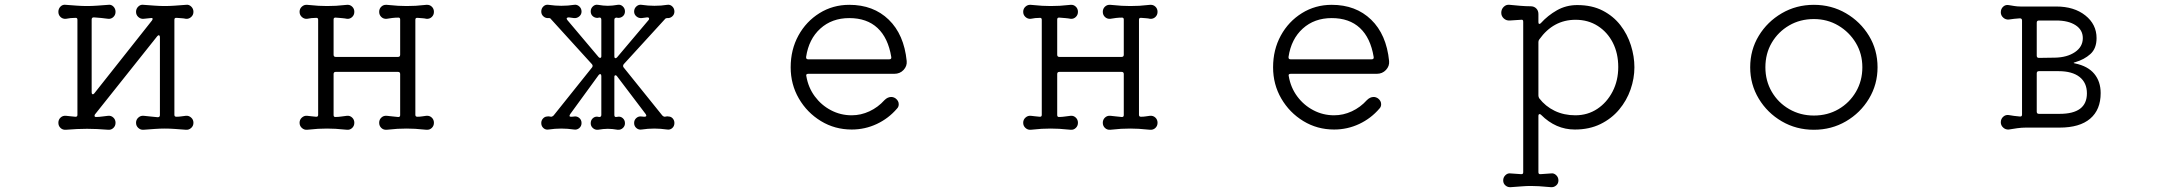

<svg xmlns="http://www.w3.org/2000/svg" viewBox="-20 -526 9040 796"><path d="M253 12Q240 13 231 4.5Q222 -4 222 -17Q222 -30 231 -38.5Q240 -47 253 -46Q262 -45 272 -44Q282 -43 292 -42H294Q301 -42 301 -50V-444Q301 -452 294 -452Q283 -452 273 -451Q263 -450 253 -448Q240 -447 231 -455.5Q222 -464 222 -477Q222 -490 231 -499Q240 -508 253 -506Q279 -504 300 -502.5Q321 -501 341 -501Q361 -501 382 -502.5Q403 -504 429 -506Q441 -508 450 -499Q459 -490 459 -477Q459 -464 450 -455.5Q441 -447 429 -448Q415 -450 399.5 -451.5Q384 -453 369 -454Q360 -454 360 -445V-143Q360 -137 363.5 -135.5Q367 -134 371 -139L610 -441Q613 -446 613 -447Q613 -453 604 -451L575 -448Q563 -447 553.5 -455.5Q544 -464 544 -477Q544 -490 553.5 -499Q563 -508 575 -506Q602 -504 623 -502.5Q644 -501 663 -501Q683 -501 704 -502.5Q725 -504 751 -506Q763 -508 772.5 -499Q782 -490 782 -477Q782 -464 772.5 -455.5Q763 -447 751 -448Q742 -450 732.5 -450.5Q723 -451 712 -452H710Q703 -452 703 -444V-50Q703 -42 711 -42Q722 -42 731.5 -43.5Q741 -45 751 -46Q763 -47 772.5 -38.5Q782 -30 782 -17Q782 -4 772.5 4.5Q763 13 751 12Q725 10 704 8.5Q683 7 663 7Q644 7 622.5 8.5Q601 10 575 12Q563 13 553.5 4.5Q544 -4 544 -17Q544 -30 553.5 -38.5Q563 -47 575 -46Q589 -44 604 -43Q619 -42 634 -40Q643 -40 643 -49V-372Q643 -378 639.5 -379.5Q636 -381 632 -376L374 -52Q372 -50 372 -46Q372 -41 378 -41Q391 -41 404 -43Q417 -45 429 -46Q441 -47 450 -38.5Q459 -30 459 -17Q459 -4 450 4.5Q441 13 429 12Q404 10 382.5 9Q361 8 341 8Q320 8 299 9Q278 10 253 12Z M1253 12Q1241 13 1231.5 4.5Q1222 -4 1222 -17Q1222 -30 1231.5 -38.5Q1241 -47 1253 -46Q1261 -45 1270.5 -44Q1280 -43 1290 -42H1292Q1299 -42 1299 -50V-444Q1299 -452 1292 -452Q1282 -452 1272 -451Q1262 -450 1253 -448Q1241 -447 1231.5 -455.5Q1222 -464 1222 -477Q1222 -490 1231.5 -498.5Q1241 -507 1253 -506Q1282 -503 1300.5 -502Q1319 -501 1336 -501Q1356 -501 1373.5 -502Q1391 -503 1419 -506Q1431 -507 1440 -498.5Q1449 -490 1449 -477Q1449 -464 1440 -455.5Q1431 -447 1419 -448Q1409 -450 1396.5 -451Q1384 -452 1372 -453H1370Q1363 -453 1363 -445V-299Q1363 -290 1372 -290H1630Q1639 -290 1639 -299V-445Q1639 -453 1632 -453Q1619 -453 1606.5 -451.5Q1594 -450 1583 -448Q1570 -447 1561 -455.5Q1552 -464 1552 -477Q1552 -490 1561 -498.5Q1570 -507 1583 -506Q1612 -503 1630.5 -502Q1649 -501 1666 -501Q1686 -501 1703.5 -502Q1721 -503 1748 -506Q1761 -507 1770 -498.5Q1779 -490 1779 -477Q1779 -464 1770 -455.5Q1761 -447 1748 -448Q1740 -450 1730.5 -450.5Q1721 -451 1711 -452H1709Q1702 -452 1702 -444V-50Q1702 -42 1710 -42Q1721 -42 1730 -43.5Q1739 -45 1748 -46Q1761 -47 1770 -38.5Q1779 -30 1779 -17Q1779 -4 1770 4.5Q1761 13 1748 12Q1719 9 1701 8Q1683 7 1666 7Q1646 7 1628 8Q1610 9 1583 12Q1570 13 1561 4.5Q1552 -4 1552 -17Q1552 -30 1561 -38.5Q1570 -47 1583 -46Q1594 -45 1606 -43.5Q1618 -42 1630 -41H1632Q1639 -41 1639 -49V-219Q1639 -228 1630 -228H1372Q1363 -228 1363 -219V-49Q1363 -41 1370 -41Q1383 -41 1395.5 -43Q1408 -45 1419 -46Q1431 -47 1440 -38.5Q1449 -30 1449 -17Q1449 -4 1440 4.5Q1431 13 1419 12Q1390 9 1371.5 8Q1353 7 1336 7Q1316 7 1298.5 8Q1281 9 1253 12Z M2459 12Q2447 13 2438 5Q2429 -3 2429 -15Q2429 -28 2438 -36Q2447 -44 2459 -42L2463 -41H2465Q2473 -41 2473 -50V-211Q2473 -217 2469.5 -218.5Q2466 -220 2462 -215L2344 -53Q2337 -42 2347 -42Q2356 -42 2360 -43Q2372 -45 2381.5 -37Q2391 -29 2391 -16Q2391 -3 2381.5 5Q2372 13 2360 11Q2333 7 2307 7Q2293 7 2280.5 8Q2268 9 2254 11Q2242 13 2233 5Q2224 -3 2224 -16Q2224 -27 2231.5 -35Q2239 -43 2249 -43Q2252 -44 2254 -43.5Q2256 -43 2259 -43Q2261 -43 2262 -42.5Q2263 -42 2264 -42Q2270 -42 2275 -47L2435 -247Q2437 -251 2437 -252Q2437 -257 2434 -260L2264 -447Q2262 -450 2260 -450.5Q2258 -451 2257 -451H2254Q2242 -450 2233 -458Q2224 -466 2224 -478Q2224 -491 2233 -499.5Q2242 -508 2254 -506Q2283 -502 2307 -502Q2335 -502 2360 -506Q2372 -508 2381.5 -499.5Q2391 -491 2391 -478Q2391 -466 2381.5 -458Q2372 -450 2360 -451L2338 -454Q2332 -454 2330 -451Q2328 -448 2332 -443L2462 -289Q2465 -286 2468 -286Q2473 -286 2473 -293V-444Q2473 -455 2463 -453L2459 -452Q2447 -451 2438 -458.5Q2429 -466 2429 -479Q2429 -491 2438 -499.5Q2447 -508 2459 -506Q2482 -502 2500 -502Q2518 -502 2541 -506Q2553 -508 2562 -499.5Q2571 -491 2571 -479Q2571 -466 2562 -458.5Q2553 -451 2541 -452L2537 -453Q2527 -453 2527 -444V-292Q2527 -286 2530.5 -285Q2534 -284 2538 -288L2669 -443Q2671 -445 2671 -449Q2671 -454 2663 -454L2640 -451Q2628 -450 2618.5 -458Q2609 -466 2609 -478Q2609 -491 2618.5 -499.5Q2628 -508 2640 -506Q2667 -502 2693 -502Q2722 -502 2746 -506Q2758 -508 2767 -499.5Q2776 -491 2776 -478Q2776 -466 2767 -458Q2758 -450 2746 -451Q2746 -451 2742.5 -450.5Q2739 -450 2737 -447L2566 -260Q2561 -253 2565 -247L2726 -47Q2731 -42 2736 -42Q2738 -42 2739 -42.5Q2740 -43 2741 -43Q2744 -43 2746 -43.5Q2748 -44 2751 -43Q2762 -43 2769 -35Q2776 -27 2776 -16Q2776 -3 2767 5Q2758 13 2746 11Q2717 7 2693 7Q2678 7 2666 8Q2654 9 2640 11Q2628 13 2618.5 5Q2609 -3 2609 -16Q2609 -29 2618.5 -37Q2628 -45 2640 -43Q2643 -43 2645.5 -42.5Q2648 -42 2651 -42Q2664 -42 2657 -53L2538 -210Q2535 -214 2532 -214Q2527 -214 2527 -207V-50Q2527 -41 2533 -41Q2539 -41 2541 -42Q2553 -44 2562 -36Q2571 -28 2571 -15Q2571 -3 2562 5Q2553 13 2541 12Q2518 8 2500 8Q2482 8 2459 12Z M3511 11Q3441 11 3383.5 -24Q3326 -59 3292 -117.5Q3258 -176 3258 -247Q3258 -320 3290 -378.5Q3322 -437 3377.5 -471.5Q3433 -506 3501 -506Q3601 -506 3664.5 -444.5Q3728 -383 3739 -273Q3741 -252 3726 -236Q3711 -220 3688 -220H3331Q3320 -220 3323 -210Q3331 -163 3358 -126.5Q3385 -90 3425 -69Q3465 -48 3511 -48Q3549 -48 3584.5 -64.5Q3620 -81 3647 -111Q3660 -124 3675 -124Q3684 -124 3693 -118Q3706 -108 3706 -94Q3706 -83 3699 -76Q3664 -35 3615 -12Q3566 11 3511 11ZM3331 -280H3666Q3677 -280 3675 -290Q3662 -369 3618 -410Q3574 -451 3501 -451Q3429 -451 3381 -407.5Q3333 -364 3322 -290V-288Q3322 -280 3331 -280Z M4253 12Q4241 13 4231.5 4.5Q4222 -4 4222 -17Q4222 -30 4231.5 -38.5Q4241 -47 4253 -46Q4261 -45 4270.5 -44Q4280 -43 4290 -42H4292Q4299 -42 4299 -50V-444Q4299 -452 4292 -452Q4282 -452 4272 -451Q4262 -450 4253 -448Q4241 -447 4231.5 -455.5Q4222 -464 4222 -477Q4222 -490 4231.5 -498.5Q4241 -507 4253 -506Q4282 -503 4300.5 -502Q4319 -501 4336 -501Q4356 -501 4373.5 -502Q4391 -503 4419 -506Q4431 -507 4440 -498.5Q4449 -490 4449 -477Q4449 -464 4440 -455.5Q4431 -447 4419 -448Q4409 -450 4396.5 -451Q4384 -452 4372 -453H4370Q4363 -453 4363 -445V-299Q4363 -290 4372 -290H4630Q4639 -290 4639 -299V-445Q4639 -453 4632 -453Q4619 -453 4606.5 -451.5Q4594 -450 4583 -448Q4570 -447 4561 -455.5Q4552 -464 4552 -477Q4552 -490 4561 -498.5Q4570 -507 4583 -506Q4612 -503 4630.5 -502Q4649 -501 4666 -501Q4686 -501 4703.5 -502Q4721 -503 4748 -506Q4761 -507 4770 -498.5Q4779 -490 4779 -477Q4779 -464 4770 -455.5Q4761 -447 4748 -448Q4740 -450 4730.5 -450.5Q4721 -451 4711 -452H4709Q4702 -452 4702 -444V-50Q4702 -42 4710 -42Q4721 -42 4730 -43.5Q4739 -45 4748 -46Q4761 -47 4770 -38.5Q4779 -30 4779 -17Q4779 -4 4770 4.5Q4761 13 4748 12Q4719 9 4701 8Q4683 7 4666 7Q4646 7 4628 8Q4610 9 4583 12Q4570 13 4561 4.5Q4552 -4 4552 -17Q4552 -30 4561 -38.5Q4570 -47 4583 -46Q4594 -45 4606 -43.5Q4618 -42 4630 -41H4632Q4639 -41 4639 -49V-219Q4639 -228 4630 -228H4372Q4363 -228 4363 -219V-49Q4363 -41 4370 -41Q4383 -41 4395.5 -43Q4408 -45 4419 -46Q4431 -47 4440 -38.5Q4449 -30 4449 -17Q4449 -4 4440 4.5Q4431 13 4419 12Q4390 9 4371.5 8Q4353 7 4336 7Q4316 7 4298.5 8Q4281 9 4253 12Z M5511 11Q5441 11 5383.5 -24Q5326 -59 5292 -117.5Q5258 -176 5258 -247Q5258 -320 5290 -378.5Q5322 -437 5377.5 -471.5Q5433 -506 5501 -506Q5601 -506 5664.5 -444.5Q5728 -383 5739 -273Q5741 -252 5726 -236Q5711 -220 5688 -220H5331Q5320 -220 5323 -210Q5331 -163 5358 -126.5Q5385 -90 5425 -69Q5465 -48 5511 -48Q5549 -48 5584.5 -64.5Q5620 -81 5647 -111Q5660 -124 5675 -124Q5684 -124 5693 -118Q5706 -108 5706 -94Q5706 -83 5699 -76Q5664 -35 5615 -12Q5566 11 5511 11ZM5331 -280H5666Q5677 -280 5675 -290Q5662 -369 5618 -410Q5574 -451 5501 -451Q5429 -451 5381 -407.5Q5333 -364 5322 -290V-288Q5322 -280 5331 -280Z M6243 250Q6231 251 6221.5 243Q6212 235 6212 222Q6212 209 6221.5 200Q6231 191 6243 193L6286 196H6288Q6295 196 6295 188V-436Q6295 -446 6286 -444L6239 -441Q6225 -440 6214.5 -449.5Q6204 -459 6204 -473Q6204 -488 6214.5 -498Q6225 -508 6239 -506Q6259 -504 6282 -502Q6305 -500 6326 -500Q6340 -500 6349 -491Q6358 -482 6358 -468V-434Q6358 -428 6361 -427Q6364 -426 6368 -430Q6397 -462 6435 -483.5Q6473 -505 6519 -505Q6580 -505 6624.5 -482Q6669 -459 6698 -421.5Q6727 -384 6741.5 -338Q6756 -292 6756 -247Q6756 -201 6740 -155Q6724 -109 6692.5 -71.5Q6661 -34 6615 -11.5Q6569 11 6509 11Q6430 11 6369 -50Q6366 -53 6363 -53Q6358 -53 6358 -45V188Q6358 197 6367 196L6410 193Q6422 191 6431.5 200Q6441 209 6441 222Q6441 235 6431.5 243Q6422 251 6410 250Q6378 247 6360 246Q6342 245 6327 245Q6308 245 6290.5 246.5Q6273 248 6243 250ZM6511 -48Q6562 -48 6602 -74.5Q6642 -101 6665.5 -146.5Q6689 -192 6689 -248Q6689 -305 6666.5 -349Q6644 -393 6604 -418.5Q6564 -444 6512 -444Q6420 -444 6362 -363Q6358 -358 6358 -352V-130Q6358 -125 6361 -119Q6387 -85 6425.5 -66.5Q6464 -48 6511 -48Z M7500 12Q7427 12 7367 -23Q7307 -58 7271.5 -117Q7236 -176 7236 -247Q7236 -319 7271.5 -377.5Q7307 -436 7367 -471Q7427 -506 7500 -506Q7573 -506 7633 -471Q7693 -436 7728.5 -377.5Q7764 -319 7764 -247Q7764 -176 7728.5 -117Q7693 -58 7633 -23Q7573 12 7500 12ZM7500 -47Q7557 -47 7602.5 -73.5Q7648 -100 7674.5 -145.5Q7701 -191 7701 -247Q7701 -303 7674 -348Q7647 -393 7601.5 -420Q7556 -447 7500 -447Q7443 -447 7397.5 -420.5Q7352 -394 7325.5 -349Q7299 -304 7299 -247Q7299 -191 7325.5 -145.5Q7352 -100 7398 -73.5Q7444 -47 7500 -47Z M8308 11Q8295 12 8285 3Q8275 -6 8275 -19Q8275 -33 8285 -42Q8295 -51 8308 -49Q8329 -45 8354 -43H8356Q8363 -43 8363 -51V-441Q8363 -450 8354 -450Q8342 -449 8330.5 -448Q8319 -447 8308 -445Q8295 -444 8285 -453Q8275 -462 8275 -475Q8275 -489 8284.5 -498Q8294 -507 8307 -505Q8319 -503 8331.5 -501Q8344 -499 8357 -499H8505Q8579 -499 8625.5 -462Q8672 -425 8672 -368Q8672 -325 8646.5 -302Q8621 -279 8583 -268Q8571 -265 8583 -263Q8636 -252 8662.5 -220Q8689 -188 8689 -140Q8689 -71 8645.5 -34Q8602 3 8519 3H8379Q8362 3 8343.5 5.5Q8325 8 8308 11ZM8433 -286 8500 -287Q8550 -288 8582.5 -310Q8615 -332 8615 -368Q8615 -402 8585 -421.5Q8555 -441 8505 -441H8433Q8424 -441 8424 -432V-295Q8424 -286 8433 -286ZM8433 -54H8519Q8632 -54 8632 -139Q8632 -183 8601.5 -207Q8571 -231 8514 -231H8433Q8424 -231 8424 -222V-63Q8424 -54 8433 -54Z"/></svg>

Font: Kiwi Maru Light
Style: Regular
Weight: 300
Designer: Hiroki-Chan
Version: Version 1.100